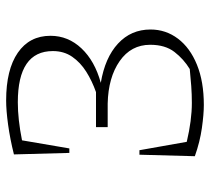

<svg xmlns="http://www.w3.org/2000/svg" viewBox="-50 -644 700 641"><g transform="rotate(-90 300.5 -323.0)"><path d="M100 -23 105 -208H120L148 -50Q220 -33 278 -33Q306 -33 334 -35Q362 -37 391 -40Q424 -60 448 -91Q472 -122 472 -172Q472 -236 417.5 -274Q363 -312 276 -314H197V-353H314Q351 -366 382 -385.5Q413 -405 432 -432.5Q451 -460 451 -497Q451 -614 280 -614Q223 -614 153 -600L126 -442H111L106 -627Q158 -640 205.5 -646.5Q253 -653 286 -653Q389 -653 445.5 -614Q502 -575 502 -505Q502 -446 460 -401.5Q418 -357 345 -337Q429 -323 476 -279.5Q523 -236 523 -171Q523 -120 492.5 -79.5Q462 -39 405.5 -16Q349 7 271 7Q240 7 194 0.5Q148 -6 100 -23Z"/></g></svg>

Font: Piazzolla SC ExtraLight
Style: Regular
Weight: 200
Designer: Juan Pablo del Peral
Foundry: Huerta Tipografica
Version: Version 1.330